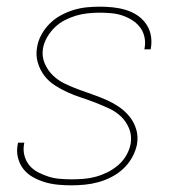

<svg xmlns="http://www.w3.org/2000/svg" viewBox="-20 -548 540 576"><path d="M194 8Q173 8 153 6Q133 4 114.5 -1.5Q96 -7 79 -16.5Q62 -26 50.5 -40.5Q39 -55 34 -74.5Q29 -94 33 -114L34 -120H53L52 -115Q49 -97 53.5 -80.5Q58 -64 68.5 -51.5Q79 -39 94.5 -31Q110 -23 126 -18Q142 -13 159.5 -11.5Q177 -10 195 -10Q213 -10 231.5 -11.5Q250 -13 268 -18Q286 -23 303 -31.5Q320 -40 335 -53Q350 -66 359.5 -83Q369 -100 372 -117Q376 -141 367.5 -162Q359 -183 343.5 -198Q328 -213 307.5 -222.5Q287 -232 266.5 -240Q246 -248 224.5 -255Q203 -262 183 -271Q163 -280 144.5 -292Q126 -304 113 -321Q100 -338 93.5 -360Q87 -382 91 -405Q94 -425 104 -443.5Q114 -462 129 -477Q144 -492 162.5 -502Q181 -512 200.5 -518Q220 -524 240 -526Q260 -528 279 -528Q299 -528 318.5 -526Q338 -524 356.5 -518.5Q375 -513 390.5 -503Q406 -493 417 -478Q428 -463 432 -444.5Q436 -426 433 -406L432 -400H413L414 -405Q417 -422 413 -438.5Q409 -455 399 -467.5Q389 -480 375 -488.5Q361 -497 345.5 -502Q330 -507 312.5 -508.5Q295 -510 278 -510Q261 -510 243 -508Q225 -506 208 -501Q191 -496 174.5 -487.5Q158 -479 144.5 -466Q131 -453 121.5 -436.5Q112 -420 109 -403Q105 -379 114 -358Q123 -337 138.5 -322Q154 -307 173.5 -297.5Q193 -288 214.5 -280Q236 -272 256.5 -265Q277 -258 297.5 -249Q318 -240 336 -228Q354 -216 368 -199Q382 -182 388.5 -160.5Q395 -139 391 -115Q387 -95 376.5 -76Q366 -57 350 -42Q334 -27 314.5 -17Q295 -7 275 -1.5Q255 4 234.5 6Q214 8 194 8Z"/></svg>

Font: Iosevka Thin Oblique
Style: Regular
Weight: 100
Italic angle: -9°
Monospace: yes
Designer: Belleve Invis
Foundry: Belleve Invis
Version: Version 32.5.0; ttfautohint (v1.8.4)